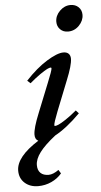

<svg xmlns="http://www.w3.org/2000/svg" viewBox="-110 -717 525 997"><g transform="rotate(-5 152.5 -219.0)"><path d="M272.5 -543.9Q247.6 -543.9 231.7 -559.8Q215.8 -575.7 215.8 -599.6Q215.8 -631.3 240.5 -655.8Q265.1 -680.2 296.4 -680.2Q321.8 -680.2 338.1 -664.6Q354.5 -648.9 354.5 -624.5Q354.5 -593.8 330.3 -568.8Q306.2 -543.9 272.5 -543.9ZM48.3 242.2Q5.9 242.2 -21.5 217.8Q-48.8 193.4 -48.8 153.3Q-48.8 81.5 68.8 7.3Q51.8 -1 51.8 -25.4Q51.8 -58.6 83.5 -136.2L144 -287.1Q169.9 -350.1 169.9 -361.3Q169.9 -365.7 165.5 -365.7Q159.7 -365.7 147 -359.6Q134.3 -353.5 109.4 -336.2Q84.5 -318.8 54.7 -293.5L38.6 -308.1Q95.7 -369.6 151.1 -403.8Q206.5 -438 238.3 -438Q255.9 -438 265.4 -428.7Q274.9 -419.4 274.9 -402.3Q274.9 -369.1 243.7 -292.5L181.6 -136.2Q158.7 -78.1 158.7 -65.4Q158.7 -61.5 162.1 -61.5Q168.5 -61.5 180.7 -66.7Q192.9 -71.8 219 -88.9Q245.1 -106 276.4 -132.3L291 -116.2Q221.2 -45.9 157.2 -11.2H157.7Q103 31.7 76.7 66.7Q50.3 101.6 50.3 133.3Q50.3 160.2 65.2 174.3Q80.1 188.5 107.4 188.5Q130.4 188.5 159.7 167.5L171.4 186.5Q150.4 211.9 117.7 227.1Q85 242.2 48.3 242.2Z"/></g></svg>

Font: Elstob 14pt SemiBold
Style: Italic
Weight: 600
Italic angle: -20°
Designer: Peter S. Baker
Version: Version 1.015